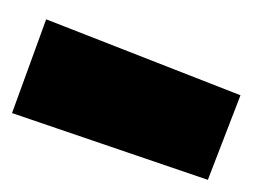

<svg xmlns="http://www.w3.org/2000/svg" viewBox="-70 -170 416 316"><g transform="rotate(-90 138.0 -12.0)"><path d="M264.2 -144 139.2 175.8 0 122.1 109.9 -200.2Z"/></g></svg>

Font: Sora ExtraBold
Style: Regular
Weight: 800
Designer: Jonathan Barnbrook, Julián Moncada
Foundry: Barnbrook Fonts
Version: Version 2.000